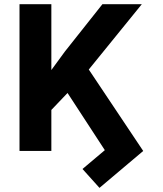

<svg xmlns="http://www.w3.org/2000/svg" viewBox="-20 -732 788 931"><path d="M74.6 0V-711.6H229V-392.4L294.7 -482.2L476.6 -711.6H667.6L410.5 -394.9L674.4 0L462.4 179L380 87.4L488.3 -3.9L307.5 -281.2L229 -198.9V0Z"/></svg>

Font: Cannonade
Style: Bold
Weight: 700
Designer: Rasmus Andersson
Foundry: rsms
Version: Version 3.012;git-f93a4a705